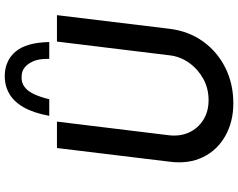

<svg xmlns="http://www.w3.org/2000/svg" viewBox="-116 -867 991 799"><g transform="rotate(-90 379.5 -467.5)"><path d="M216 -259Q211 -213 228 -176Q245 -139 280 -117Q315 -95 362 -95Q411 -95 451 -117Q491 -139 517.5 -176Q544 -213 549 -259L606 -726H716L659 -256Q649 -177 606 -117.5Q563 -58 496.5 -25Q430 8 349 8Q273 8 214 -25Q155 -58 125.5 -117.5Q96 -177 106 -256L163 -726H273ZM470 -943Q497 -942 521.5 -931Q546 -920 564.5 -898Q583 -876 593 -841.5Q603 -807 604 -758H534Q535 -799 524.5 -823.5Q514 -848 498 -860.5Q482 -873 461 -873Q436 -875 417.5 -861Q399 -847 387 -821Q375 -795 366 -758H297Q309 -824 333 -865.5Q357 -907 392 -926Q427 -945 470 -943Z"/></g></svg>

Font: Josefin Sans Thin Medium
Style: Italic
Weight: 500
Italic angle: -7°
Version: Version 2.000